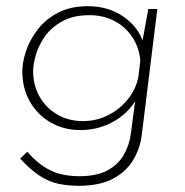

<svg xmlns="http://www.w3.org/2000/svg" viewBox="-20 -414 596 620"><path d="M234 186Q202 186 171 180Q140 174 109.5 154.5Q79 135 45 98L68 76Q100 112 128.5 128.5Q157 145 184 150Q211 155 235 155Q293 155 327.5 136Q362 117 380 85.5Q398 54 403 15L420 -116L428 -109Q404 -56 352.5 -25Q301 6 240 6Q186 6 143.5 -18.5Q101 -43 76.5 -86Q52 -129 52 -184Q52 -212 63.5 -247.5Q75 -283 100 -316.5Q125 -350 165.5 -372Q206 -394 264 -394Q330 -394 379 -360Q428 -326 444 -273L436 -260L459 -385H488L438 20Q433 64 410.5 102Q388 140 345 163Q302 186 234 186ZM269 -365Q217 -365 181.5 -345.5Q146 -326 125.5 -297Q105 -268 96 -237.5Q87 -207 87 -184Q87 -139 107.5 -102.5Q128 -66 164.5 -44.5Q201 -23 248 -23Q292 -23 330 -42.5Q368 -62 394 -95Q420 -128 427 -167L433 -218Q430 -259 408 -293Q386 -327 350 -346Q314 -365 269 -365Z"/></svg>

Font: Josefin Sans ExtraLight
Style: Italic
Weight: 250
Italic angle: -7°
Designer: Santiago Orozco
Foundry: Typemade
Version: Version 2.000